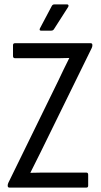

<svg xmlns="http://www.w3.org/2000/svg" viewBox="-20 -851 456 871"><path d="M23 0Q15 0 15 -8V-10Q15 -16 18 -22L244 -484Q256 -510 268.5 -535.5Q281 -561 294 -587V-588Q271 -587 248.5 -587Q226 -587 204 -587H48Q39 -587 39 -597V-646Q39 -655 48 -655H391Q399 -655 399 -647V-645Q399 -639 396 -633L165 -162Q153 -138 141.5 -115Q130 -92 118 -68V-67Q145 -68 167 -68Q189 -68 212 -68H372Q380 -68 380 -58V-9Q380 0 372 0ZM166 -712Q157 -712 161 -722L215 -824Q219 -831 226 -831H285Q289 -831 290.5 -827.5Q292 -824 289 -819L225 -719Q221 -712 212 -712Z"/></svg>

Font: Sofia Sans Cond
Style: Regular
Weight: 400
Width: 3
Designer: Botio Nikoltchev, Ani Petrova
Foundry: lettersoup
Version: Version 4.100; ttfautohint (v1.8.3)